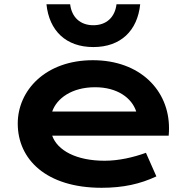

<svg xmlns="http://www.w3.org/2000/svg" viewBox="-20 -868 875 898"><path d="M63 -290C63 -122.6 196.3 10.3 455.1 10.3C557.1 10.3 636.2 -7.8 711.4 -43L662.6 -153.3C603 -131.8 535.2 -116.2 469.2 -116.2C336.4 -116.2 248.5 -164.6 224.1 -233.4H769C770 -243.7 770.5 -257.8 770.5 -268.6C770.5 -445.8 634.8 -586.4 414.1 -586.4C193.4 -586.4 63 -445.8 63 -290ZM224.1 -346.2C245.1 -407.2 314.9 -460 424.8 -460C528.3 -460 596.7 -410.2 617.2 -346.2ZM416.5 -647.9C544.9 -647.9 623 -724.6 635.7 -848.1H524.9C517.6 -786.6 477.1 -750 416.5 -750C356 -750 315.4 -786.6 308.1 -848.1H197.3C210 -724.6 288.1 -647.9 416.5 -647.9Z"/></svg>

Font: Krona One
Style: Regular
Weight: 400
Designer: Yvonne Schüttler
Foundry: Yvonne Schüttler
Version: Version 1.002